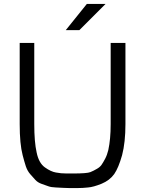

<svg xmlns="http://www.w3.org/2000/svg" viewBox="-20 -950 717 975"><path d="M314 -797 421 -930H516L383 -797ZM80 -320V-732H154V-320Q154 -229 166 -176Q177 -122 208 -100Q239 -78 264 -74Q289 -69 318 -69H351Q422 -69 439 -76Q456 -83 471 -92Q486 -100 495 -112Q504 -125 514 -144Q524 -163 530 -188Q542 -243 542 -320V-732H617V-320Q617 -227 600 -162Q582 -98 560 -66Q537 -34 496 -17Q454 0 427 2Q400 5 374 5H332Q315 5 302 4Q288 4 264 2Q239 1 226 -4Q213 -8 192 -16Q172 -23 160 -36Q149 -48 134 -65Q119 -82 111 -106Q103 -131 95 -162Q80 -219 80 -320Z"/></svg>

Font: Mina
Style: Regular
Weight: 400
Version: Version 1.000